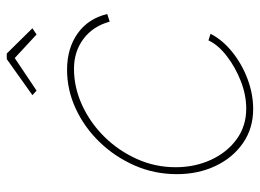

<svg xmlns="http://www.w3.org/2000/svg" viewBox="-118 -622 751 554"><g transform="rotate(-90 257.0 -345.5)"><path d="M219 10Q163 10 120.5 -19.5Q78 -49 54.5 -99Q31 -149 31 -210Q31 -275 56 -332Q81 -389 123.5 -433Q166 -477 220 -502Q274 -527 332 -527Q394 -527 437 -496.5Q480 -466 493 -411L471 -404Q458 -452 421.5 -479.5Q385 -507 335 -507Q281 -507 230 -483.5Q179 -460 139 -419.5Q99 -379 75 -326Q51 -273 51 -214Q51 -158 72.5 -111.5Q94 -65 132 -37.5Q170 -10 220 -10Q259 -10 299 -25.5Q339 -41 371.5 -66Q404 -91 417 -119L436 -113Q418 -78 383 -50Q348 -22 305 -6Q262 10 219 10ZM259 -627 363 -701H379L452 -627L434 -615L366 -678L272 -615Z"/></g></svg>

Font: Raleway Thin
Style: Italic
Weight: 100
Italic angle: -12°
Designer: Matt McInerney, Pablo Impallari, Rodrigo Fuenzalida
Foundry: Matt McInerney, Pablo Impallari, Rodrigo Fuenzalida
Version: Version 4.026